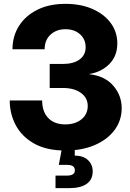

<svg xmlns="http://www.w3.org/2000/svg" viewBox="-20 -759 668 983"><path d="M315.4 11.7Q218.3 11.7 155 -23.9Q91.8 -59.6 60.8 -117.9Q29.8 -176.3 29.8 -244.6H195.8Q195.8 -187 227.3 -154.5Q258.8 -122.1 314 -122.1Q365.2 -122.1 397.2 -148.2Q429.2 -174.3 429.2 -216.8Q429.2 -258.3 394.3 -283.4Q359.4 -308.6 301.8 -308.6H234.4V-431.6H301.8Q356 -431.6 387.2 -454.3Q418.5 -477.1 418.5 -517.1Q418.5 -558.1 389.6 -583.7Q360.8 -609.4 315.4 -609.4Q268.1 -609.4 238.3 -581.3Q208.5 -553.2 208.5 -506.8H43.9Q43.9 -573.2 76.9 -625.7Q109.9 -678.2 170.7 -708.7Q231.4 -739.3 315.4 -739.3Q393.1 -739.3 452.6 -713.4Q512.2 -687.5 546.4 -641.8Q580.6 -596.2 580.6 -536.6Q580.6 -472.7 540.3 -431.6Q500 -390.6 438.5 -380.4V-378.9Q517.6 -369.6 560.3 -319.8Q603 -270 603 -205.1Q603 -142.6 566.7 -93.5Q530.3 -44.4 465.3 -16.4Q400.4 11.7 315.4 11.7ZM264.2 204.1V140.1H322.3Q363.3 140.1 363.3 112.8Q363.3 85 322.3 85H281.2L300.8 -20.5H362.8V37.6Q407.2 38.1 430.9 61Q454.6 84 454.6 118.7Q454.6 160.6 423.6 182.4Q392.6 204.1 336.4 204.1Z"/></svg>

Font: Inter Display ExtraBold
Style: Regular
Weight: 800
Designer: Rasmus Andersson
Foundry: rsms
Version: Version 4.000;git-a52131595